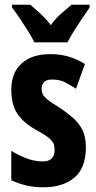

<svg xmlns="http://www.w3.org/2000/svg" viewBox="-20 -786 409 816"><path d="M345 -160Q345 -72 296 -31Q247 10 164 10Q126 10 93 2.5Q60 -5 28 -20V-145Q55 -128 90 -114Q125 -100 162 -100Q212 -100 212 -149Q212 -161 209 -172Q206 -183 190 -197.5Q174 -212 135 -233Q79 -264 53.5 -303Q28 -342 28 -405Q28 -476 71.5 -516Q115 -556 194 -556Q233 -556 268 -546.5Q303 -537 341 -514L303 -409Q278 -425 256 -436.5Q234 -448 201 -448Q157 -448 157 -408Q157 -396 161.5 -386Q166 -376 181.5 -363Q197 -350 231 -330Q261 -310 287.5 -287.5Q314 -265 329.5 -235Q345 -205 345 -160ZM126 -606Q117 -625 100 -652.5Q83 -680 64.5 -707.5Q46 -735 31 -754V-766H109Q125 -752 150 -729.5Q175 -707 196 -679Q217 -709 241 -729Q265 -749 284 -766H361V-754Q347 -734 329 -707.5Q311 -681 294 -654Q277 -627 267 -606Z"/></svg>

Font: Noto Sans Sinhala UI ExtraCondensed
Style: Bold
Weight: 700
Width: 2
Designer: Jelle Bosma - Monotype Design Team
Foundry: Monotype Imaging Inc.
Version: Version 2.006; ttfautohint (v1.8.4.7-5d5b)